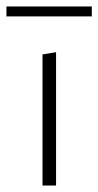

<svg xmlns="http://www.w3.org/2000/svg" viewBox="-27 -576 305 596"><path d="M105 -407 147 -414V0H105ZM-7 -556H258V-525H-7Z"/></svg>

Font: Ysabeau Light
Style: Regular
Weight: 300
Designer: Christian Thalmann (Catharsis Fonts)
Version: Version 0.003